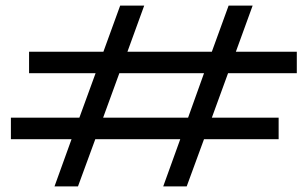

<svg xmlns="http://www.w3.org/2000/svg" viewBox="-20 -667 1101 687"><path d="M796 -405 738 -246H977V-169H710L648 0H564L625 -169H321L259 0H175L236 -169H19V-246H264L322 -405H84V-482H350L410 -647H496L436 -482H738L798 -647H884L824 -482H1042V-405ZM710 -405H407L349 -246H653Z"/></svg>

Font: BioRhyme Expanded
Style: Regular
Weight: 400
Width: 7
Designer: Aoife Mooney
Foundry: Aoife Mooney Type
Version: Version 1.000